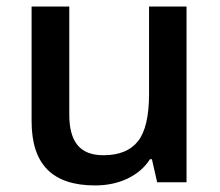

<svg xmlns="http://www.w3.org/2000/svg" viewBox="-20 -560 675 590"><path d="M462.9 0 446.8 -70.8H440.9Q417 -33.2 372.8 -11.7Q328.6 9.8 272 9.8Q173.8 9.8 125.5 -39.1Q77.1 -87.9 77.1 -187V-540H192.9V-207Q192.9 -145 218.3 -114Q243.7 -83 297.9 -83Q370.1 -83 404.1 -126.2Q438 -169.4 438 -271V-540H553.2V0Z"/></svg>

Font: f1_25643          
Style: Regular
Weight: 600
Foundry: Ascender Corporation
Version: Version 1.10